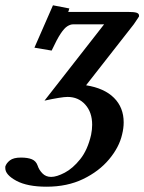

<svg xmlns="http://www.w3.org/2000/svg" viewBox="-23 -478 545 725"><path d="M237 -440Q236 -433 233 -433H460Q483 -433 492.5 -430Q502 -427 502 -419V-416Q501 -414 495.5 -406Q490 -398 482 -386L302 -156Q371 -145 407.5 -108.5Q444 -72 444 -16Q444 6 438 30Q427 78 389 123.5Q351 169 291 198Q231 227 153 227Q80 227 38.5 204.5Q-3 182 -3 157V151Q1 138 14.5 127.5Q28 117 56 117Q82 117 97.5 123.5Q113 130 119 147Q124 163 137 176.5Q150 190 170 190Q191 190 221.5 174Q252 158 280 123Q308 88 321 31Q323 21 324 11.5Q325 2 325 -7Q325 -54 299 -83Q273 -112 232 -112Q221 -112 199 -108.5Q177 -105 145 -98L370 -386H252Q243 -386 231.5 -379Q220 -372 206 -351Q192 -330 172 -287L107 -298L177 -458L239 -446Q237 -442 237 -440Z"/></svg>

Font: Libertinus Serif Semibold Italic
Style: Regular
Weight: 600
Italic angle: -11.5°
Designer: Philipp H. Poll, Khaled Hosny
Foundry: Caleb Maclennan
Version: Version 7.051;RELEASE